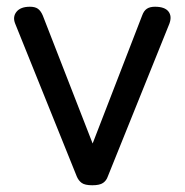

<svg xmlns="http://www.w3.org/2000/svg" viewBox="-20 -535 549 570"><path d="M254 15Q232 15 222.5 8Q213 1 208 -11L25 -465Q17 -485 29 -500Q41 -515 69 -515Q84 -515 92.5 -509Q101 -503 107 -489L255 -109L402 -489Q407 -503 416 -509Q425 -515 440 -515Q469 -515 480 -501Q491 -487 483 -465L300 -11Q296 1 286 8Q276 15 254 15Z"/></svg>

Font: Playwrite GB J
Style: Regular
Weight: 400
Designer: Veronika Burian, José Scaglione
Foundry: TypeTogether
Version: Version 1.002